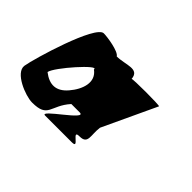

<svg xmlns="http://www.w3.org/2000/svg" viewBox="-111 -1031 1358 1358"><g transform="rotate(45 567.5 -352.5)"><path d="M59 -146C47 -66 214 0 281 0C441 0 385 -78 485 -189H568C653 -189 345 0 412 0H678C762 0 603 -68 688 -68C772 -68 735 -133 747 -214L935 -616C936 -624 662 -624 661 -616C653 -710 560 -654 474 -654C457 -686 331 -705 294 -705C213 -705 72 -228 59 -146ZM206 -230C215 -286 434 -531 425 -475C503 -419 468 -319 406 -247C345 -175 278 -174 206 -230Z"/></g></svg>

Font: Ampere
Style: CndIta
Weight: 400
Version: Version 1